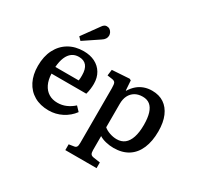

<svg xmlns="http://www.w3.org/2000/svg" viewBox="-199 -1030 1553 1495"><g transform="rotate(30 577.0 -282.5)"><path d="M288 14Q212 14 157 -18Q102 -50 72.5 -108.5Q43 -167 43 -246Q43 -332 75 -394Q107 -456 164 -489.5Q221 -523 297 -523Q355 -523 398.5 -501Q442 -479 466.5 -438Q491 -397 491 -341Q491 -320 488 -295.5Q485 -271 478 -246H165Q167 -191 186 -152Q205 -113 238.5 -92.5Q272 -72 317 -72Q358 -72 394 -87.5Q430 -103 461 -131L498 -92Q462 -43 406.5 -14.5Q351 14 288 14ZM165 -306H375Q377 -316 377.5 -328Q378 -340 378 -353Q378 -409 355 -437.5Q332 -466 286 -466Q250 -466 224.5 -447.5Q199 -429 184 -393.5Q169 -358 165 -306ZM233 -579 207 -606 312 -751Q323 -768 333 -774.5Q343 -781 354 -781Q371 -781 382.5 -772.5Q394 -764 400 -751.5Q406 -739 406 -726Q406 -710 397 -696Q388 -682 370 -671Z M556 216V164L601 157Q616 155 622.5 145Q629 135 629 110V-382Q629 -419 622 -431Q615 -443 593 -446L550 -452L557 -506L712 -516L726 -509L732 -421H735Q757 -456 783 -478Q809 -500 841.5 -511.5Q874 -523 912 -523Q975 -523 1019 -493.5Q1063 -464 1087 -408Q1111 -352 1111 -272Q1111 -183 1083.5 -118.5Q1056 -54 1002.5 -20Q949 14 872 14Q836 14 801 5.5Q766 -3 743 -18V108Q743 132 750 142.5Q757 153 776 156L837 165V216ZM859 -57Q901 -57 929.5 -79.5Q958 -102 973 -147.5Q988 -193 988 -259Q988 -322 975 -363.5Q962 -405 936.5 -425.5Q911 -446 872 -446Q831 -446 802.5 -429Q774 -412 758.5 -381.5Q743 -351 743 -307V-97Q762 -80 794.5 -68.5Q827 -57 859 -57Z"/></g></svg>

Font: Literata 18pt Medium
Style: Regular
Weight: 500
Designer: Latin by Veronika Burian and Jose Scaglione. Greek by Irene Vlachou. Cyrillic by Vera Evstafieva.
Foundry: TypeTogether
Version: Version 3.103;gftools[0.9.29]